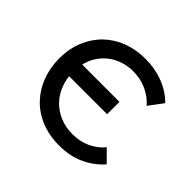

<svg xmlns="http://www.w3.org/2000/svg" viewBox="-120 -577 715 715"><g transform="rotate(45 237.5 -220.0)"><path d="M270 8Q330 8 374 -13.5Q418 -35 446 -68L401 -113Q381 -88 349 -72.5Q317 -57 276 -57Q241 -57 211.5 -69Q182 -81 160 -103Q138 -125 126 -155.5Q114 -186 114 -223Q114 -261 126.5 -290.5Q139 -320 160.5 -340.5Q182 -361 210.5 -372Q239 -383 271 -383Q309 -383 342 -368Q375 -353 397 -327L439 -383Q409 -414 365 -431Q321 -448 270 -448Q222 -448 180.5 -432.5Q139 -417 108.5 -388Q78 -359 60 -317Q42 -275 42 -222Q42 -173 58 -131Q74 -89 103.5 -58Q133 -27 175.5 -9.5Q218 8 270 8ZM81 -201H315V-266H81Z"/></g></svg>

Font: Tilda Sans VF
Style: Regular
Weight: 400
Designer: ParaType Ltd
Foundry: ParaType Ltd
Version: Version 1.010